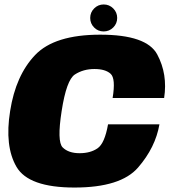

<svg xmlns="http://www.w3.org/2000/svg" viewBox="-20 -837 767 861"><path d="M314 4Q521.5 4 599.2 -85.8Q677 -175.5 695 -279.5H464.5Q449.5 -194 417.5 -172Q385.5 -150 337 -150Q287 -150 261 -176Q235 -202 256.5 -339.5Q278 -478.5 315.8 -503Q353.5 -527.5 403.5 -527.5Q452.5 -527.5 476 -506.2Q499.5 -485 485 -397.5H716Q732.5 -504.5 685 -593Q637.5 -681.5 429.5 -681.5Q224.5 -681.5 137.5 -590.2Q50.5 -499 25.5 -339.5Q0 -181.5 54 -88.8Q108 4 314 4ZM444.5 -696Q470 -696 487.8 -713.8Q505.5 -731.5 505.5 -756.5Q505.5 -781.5 487.8 -799.2Q470 -817 445 -817Q420 -817 402.2 -799.2Q384.5 -781.5 384.5 -756.5Q384.5 -731.5 402 -713.8Q419.5 -696 444.5 -696Z"/></svg>

Font: Anybody Thin Black
Style: Italic
Weight: 900
Italic angle: -10°
Version: Version 1.113;gftools[0.9.25]